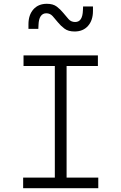

<svg xmlns="http://www.w3.org/2000/svg" viewBox="-20 -992 640 1012"><path d="M102 0H498V-56H331V-644H496V-700H104V-644H269V-56H102ZM130 -840H182L183 -861Q184 -891 194.5 -906.5Q205 -922 224 -922Q244 -922 257.5 -907Q271 -892 285.5 -874Q300 -856 320 -841Q340 -826 373 -826Q418 -826 444 -855.5Q470 -885 470 -934V-958H418L417 -937Q416 -907 406 -891.5Q396 -876 376 -876Q355 -876 341.5 -891Q328 -906 313.5 -924Q299 -942 279.5 -957Q260 -972 227 -972Q182 -972 156 -942.5Q130 -913 130 -864Z"/></svg>

Font: CommitMonoV142 ExtLt
Style: Regular
Weight: 200
Monospace: yes
Designer: Eigil Nikolajsen
Foundry: Eigil Nikolajsen
Version: Version 1.142